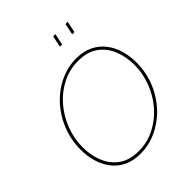

<svg xmlns="http://www.w3.org/2000/svg" viewBox="-248 -1068 1223 1223"><g transform="rotate(-45 363.0 -456.5)"><path d="M305 5Q238 5 190 -19Q142 -43 111.5 -84Q81 -125 66.5 -176.5Q52 -228 52 -284Q52 -353 72 -417Q92 -481 128.5 -535.5Q165 -590 214 -630Q263 -670 321.5 -692.5Q380 -715 443 -715Q510 -715 558 -690.5Q606 -666 637 -625Q668 -584 682.5 -532Q697 -480 697 -424Q697 -355 677 -291.5Q657 -228 620.5 -174Q584 -120 534.5 -80Q485 -40 427 -17.5Q369 5 305 5ZM308 -15Q386 -15 453.5 -49.5Q521 -84 571 -142Q621 -200 649 -273Q677 -346 677 -424Q677 -495 652.5 -557Q628 -619 576 -657Q524 -695 441 -695Q363 -695 296 -661Q229 -627 178.5 -568.5Q128 -510 100 -436.5Q72 -363 72 -285Q72 -214 96.5 -152.5Q121 -91 173 -53Q225 -15 308 -15ZM423 -841 439 -918H459L443 -841ZM534 -841 550 -918H570L554 -841Z"/></g></svg>

Font: Raleway Thin Thin
Style: Italic
Weight: 250
Italic angle: -12°
Version: Version 4.026